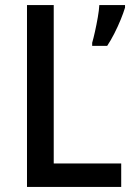

<svg xmlns="http://www.w3.org/2000/svg" viewBox="-20 -734 519 754"><path d="M86 0V-714H191V-92H456V0ZM471 -704Q465 -684 454 -657Q443 -630 429 -602.5Q415 -575 401 -554H342V-566Q347 -583 353 -610Q359 -637 364 -665.5Q369 -694 370 -714H471Z"/></svg>

Font: Noto Sans Thai SemCond Med
Style: Regular
Weight: 500
Width: 4
Designer: Monotype Design Team
Foundry: Monotype Imaging Inc.
Version: Version 2.002; ttfautohint (v1.8.4.7-5d5b)